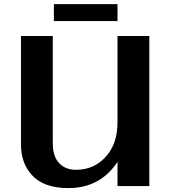

<svg xmlns="http://www.w3.org/2000/svg" viewBox="-20 -914 836 943"><path d="M244.6 -893.6H557.1V-810.5H244.6ZM713.4 0H557.1V-119.1Q472.2 9.8 315.9 9.8Q193.4 9.8 135.7 -55.2Q83 -112.8 83 -205.6V-737.3H239.3V-208.5Q239.3 -147.5 269 -114.3Q299.8 -80.1 353.5 -80.1Q447.8 -80.1 507.3 -153.3Q557.1 -214.4 557.1 -314.5V-737.3H713.4Z"/></svg>

Font: Klaudia
Style: Bold
Weight: 700
Designer: Wojciech Kalinowski "wmk69" (wmk69@o2.pl)
Foundry: Wojciech Kalinowski "wmk69" (wmk69@o2.pl)
Version: Version 3.1.0; 2021-05-10